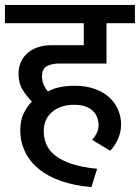

<svg xmlns="http://www.w3.org/2000/svg" viewBox="-30 -653 566 777"><path d="M340 104Q269 98 215.5 79Q162 60 125.5 29.5Q89 -1 70.5 -40.5Q52 -80 52 -126Q52 -166 66 -194.5Q80 -223 99 -242Q79 -262 62 -289Q45 -316 45 -354Q45 -382 55.5 -404Q66 -426 84 -440.5Q102 -455 125.5 -462.5Q149 -470 176 -470H309V-559H-10V-633H516V-559H401V-396H209Q180 -396 160 -385.5Q140 -375 140 -343Q140 -325 147 -309.5Q154 -294 164 -283Q188 -296 216 -301Q244 -306 273 -306Q316 -306 351 -294Q386 -282 410 -261Q434 -240 447 -211Q460 -182 460 -149Q460 -117 446.5 -88.5Q433 -60 416 -43L343 -87Q354 -99 361.5 -114Q369 -129 369 -147Q369 -162 363.5 -177Q358 -192 346.5 -203.5Q335 -215 316 -222Q297 -229 270 -229Q215 -229 181 -200Q147 -171 147 -123Q147 -94 157.5 -69Q168 -44 193 -24Q218 -4 259.5 10Q301 24 363 30Z"/></svg>

Font: Ek Mukta Medium
Style: Regular
Weight: 500
Designer: Girish Dalvi and Yashodeep Gholap
Foundry: Ek Type
Version: Version 2.538;PS 1.002;hotconv 16.6.51;makeotf.lib2.5.65220;